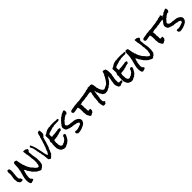

<svg xmlns="http://www.w3.org/2000/svg" viewBox="658 -3143 5624 5624"><g transform="rotate(-45 3469.5 -331.0)"><path d="M223.6 -133.8Q218.8 -126 211.9 -119.6Q205.1 -113.3 199.2 -106.4Q192.4 -103.5 184.1 -103.5Q175.8 -103.5 168.5 -104Q161.1 -104.5 154.8 -104Q148.4 -103.5 144.5 -99.6Q136.7 -101.6 132.8 -106.9Q128.9 -112.3 119.1 -113.3Q115.2 -114.3 111.3 -113.3Q96.7 -129.9 84.5 -148.4Q72.3 -167 61.5 -183.6Q60.5 -219.7 55.7 -256.8Q54.7 -265.6 52.7 -274.4Q50.8 -283.2 49.8 -291Q49.8 -300.8 51.3 -310.1Q52.7 -319.3 53.7 -327.1Q57.6 -355.5 62.5 -382.8Q67.4 -410.2 71.3 -438.5Q75.2 -463.9 75.2 -491.7Q75.2 -519.5 66.4 -543.9L65.4 -548.8Q67.4 -556.6 69.8 -562Q72.3 -567.4 73.2 -574.2Q75.2 -585 68.4 -589.8Q71.3 -597.7 78.1 -600.1Q85 -602.5 85.9 -611.3Q86.9 -615.2 85.9 -619.1Q93.8 -622.1 102.1 -624.5Q110.4 -627 118.2 -625Q130.9 -623 140.6 -616.7Q150.4 -610.4 159.2 -602.5Q174.8 -555.7 171.9 -503.4Q168.9 -451.2 162.1 -398.4Q155.3 -345.7 153.3 -295.4Q151.4 -245.1 168.9 -202.1L170.9 -201.2Q175.8 -200.2 178.7 -204.6Q181.6 -209 186.5 -208Q190.4 -206.1 191.4 -206.1Q195.3 -186.5 204.1 -168.9Q212.9 -151.4 223.6 -133.8Z M959 -641.6Q957 -629.9 953.6 -621.6Q950.2 -613.3 952.1 -599.6Q942.4 -598.6 937 -593.3Q931.6 -587.9 928.2 -581.1Q924.8 -574.2 921.4 -566.9Q918 -559.6 913.1 -553.7Q920.9 -518.6 921.9 -482.4Q922.9 -446.3 926.8 -411.1Q931.6 -366.2 941.9 -322.8Q952.1 -279.3 952.1 -234.4Q952.1 -220.7 951.7 -209Q951.2 -197.3 951.2 -184.6Q951.2 -176.8 951.7 -168.5Q952.1 -160.2 952.1 -152.3Q952.1 -124 944.8 -95.7Q937.5 -67.4 933.6 -39.1Q921.9 -28.3 913.6 -15.6Q905.3 -2.9 896.5 7.8Q887.7 18.6 876 26.9Q864.3 35.2 846.7 38.1Q843.8 47.9 835.4 52.7Q827.1 57.6 821.3 66.4H819.3Q794.9 66.4 777.3 59.6Q759.8 52.7 744.6 43.9Q729.5 35.2 713.9 25.4Q698.2 15.6 677.7 9.8Q650.4 -12.7 627.9 -39.6Q605.5 -66.4 577.1 -87.9Q570.3 -107.4 559.1 -120.1Q547.9 -132.8 537.1 -149.4Q532.2 -156.2 529.8 -162.1Q527.3 -168 523.4 -175.8Q520.5 -183.6 514.2 -186.5Q507.8 -189.5 502.9 -193.4Q495.1 -223.6 480.5 -249Q465.8 -274.4 446.3 -297.9Q440.4 -287.1 437 -274.9Q433.6 -262.7 430.7 -250.5Q427.7 -238.3 423.3 -226.1Q418.9 -213.9 412.1 -204.1V-201.2Q412.1 -196.3 416 -195.3Q419.9 -194.3 419.9 -189.5Q419.9 -188.5 419.4 -187.5Q418.9 -186.5 418.9 -185.5Q414.1 -181.6 411.6 -175.8Q409.2 -169.9 401.4 -168.9Q402.3 -164.1 402.3 -159.2V-150.4Q402.3 -122.1 396 -93.8Q389.6 -65.4 389.6 -36.1V-23.4Q389.6 -16.6 390.6 -10.7Q392.6 -4.9 396.5 1Q400.4 6.8 400.4 11.7Q400.4 18.6 394.5 24.4Q401.4 29.3 410.2 35.2Q418.9 41 426.3 48.3Q433.6 55.7 438.5 64Q443.4 72.3 443.4 82Q443.4 98.6 432.6 105.5Q421.9 112.3 406.7 116.2Q391.6 120.1 375.5 123.5Q359.4 127 348.6 135.7H345.7Q334 135.7 328.1 128.9Q322.3 122.1 310.5 122.1Q292 91.8 285.2 54.2Q278.3 16.6 278.3 -17.6Q278.3 -59.6 285.6 -101.6Q293 -143.6 303.2 -184.6Q313.5 -225.6 325.7 -266.1Q337.9 -306.6 348.6 -347.7L349.6 -350.6Q349.6 -355.5 347.2 -357.4Q344.7 -359.4 344.7 -363.3Q344.7 -365.2 345.7 -365.2Q348.6 -375 352.1 -383.8Q355.5 -392.6 357.4 -403.3Q363.3 -430.7 365.7 -459.5Q368.2 -488.3 368.7 -516.6Q369.1 -544.9 370.6 -573.7Q372.1 -602.5 377 -630.9Q384.8 -638.7 391.6 -647.5Q398.4 -656.2 409.2 -663.1Q428.7 -662.1 448.2 -657.2Q467.8 -652.3 485.4 -641.6Q497.1 -599.6 501.5 -557.6Q505.9 -515.6 516.6 -473.6V-470.7Q516.6 -465.8 522 -466.3Q527.3 -466.8 530.3 -462.9Q528.3 -460 527.8 -456.1Q527.3 -452.1 527.3 -448.2V-431.6Q529.3 -423.8 532.2 -415Q535.2 -406.2 544.9 -404.3Q549.8 -373 559.6 -346.7Q569.3 -320.3 582 -295.9Q594.7 -271.5 609.4 -247.6Q624 -223.6 639.6 -197.3Q664.1 -178.7 681.6 -154.8Q699.2 -130.9 717.3 -108.9Q735.4 -86.9 758.3 -70.3Q781.2 -53.7 818.4 -49.8Q823.2 -53.7 825.2 -60.5L830.1 -74.2Q833 -81.1 836.4 -86.4Q839.8 -91.8 846.7 -94.7Q848.6 -122.1 851.1 -150.4Q853.5 -178.7 863.3 -204.1Q858.4 -212.9 858.4 -225.6Q858.4 -235.4 859.9 -244.1Q861.3 -252.9 861.3 -261.7Q861.3 -280.3 853.5 -292Q853.5 -298.8 854.5 -306.2Q855.5 -313.5 860.4 -320.3Q852.5 -339.8 848.1 -361.3Q843.8 -382.8 843.8 -405.3Q843.8 -418 846.7 -431.6Q840.8 -446.3 838.9 -465.8L835 -505.9Q833 -526.4 829.1 -543.9Q825.2 -561.5 814.5 -572.3Q820.3 -581.1 820.3 -592.8Q820.3 -612.3 814.5 -629.9Q808.6 -647.5 808.6 -667Q808.6 -680.7 814.5 -694.3Q835.9 -693.4 856.9 -689.9Q877.9 -686.5 898.4 -686.5Q904.3 -678.7 912.1 -673.8Q919.9 -668.9 928.7 -664.6Q937.5 -660.2 945.8 -655.3Q954.1 -650.4 959 -641.6Z M1592.8 -695.3Q1592.8 -678.7 1591.3 -663.6Q1589.8 -648.4 1585 -631.8Q1576.2 -625 1569.3 -615.2L1555.7 -596.7Q1548.8 -587.9 1541 -579.6Q1533.2 -571.3 1521.5 -566.4Q1511.7 -523.4 1497.6 -483.9Q1483.4 -444.3 1476.6 -401.4Q1464.8 -379.9 1458 -354.5Q1451.2 -329.1 1443.8 -303.2Q1436.5 -277.3 1427.7 -253.9Q1418.9 -230.5 1403.3 -211.9Q1395.5 -188.5 1387.7 -161.6Q1379.9 -134.8 1361.3 -117.2Q1362.3 -115.2 1362.3 -111.3Q1362.3 -99.6 1356.4 -89.4Q1350.6 -79.1 1350.6 -68.4Q1335 -56.6 1320.8 -41Q1306.6 -25.4 1292 -9.8Q1277.3 5.9 1260.7 17.6Q1244.1 29.3 1224.6 33.2Q1210.9 23.4 1199.2 11.2Q1187.5 -1 1171.9 -8.8Q1164.1 -52.7 1162.6 -95.2Q1161.1 -137.7 1155.3 -179.7Q1151.4 -204.1 1143.1 -226.6Q1134.8 -249 1134.8 -272.5Q1134.8 -277.3 1135.3 -282.7Q1135.7 -288.1 1136.7 -293Q1127 -303.7 1124 -319.8Q1121.1 -335.9 1119.1 -353Q1117.2 -370.1 1113.8 -386.7Q1110.4 -403.3 1101.6 -415Q1105.5 -418.9 1105.5 -425.8Q1105.5 -430.7 1104 -435.5Q1102.5 -440.4 1102.5 -445.3Q1102.5 -449.2 1105.5 -454.1Q1097.7 -463.9 1095.2 -472.2Q1092.8 -480.5 1091.8 -488.8Q1090.8 -497.1 1090.3 -505.9Q1089.8 -514.6 1087.9 -524.4Q1085.9 -531.2 1081.5 -534.7Q1077.1 -538.1 1077.1 -540Q1077.1 -544.9 1081.1 -547.9Q1067.4 -567.4 1058.6 -588.9Q1049.8 -610.4 1039.1 -631.8Q1040 -642.6 1046.9 -648.4Q1053.7 -654.3 1056.6 -664.1H1087.9Q1130.9 -580.1 1153.8 -489.7Q1176.8 -399.4 1194.3 -307.6Q1199.2 -281.2 1203.6 -254.9Q1208 -228.5 1213.9 -201.2Q1215.8 -195.3 1219.7 -188.5Q1223.6 -181.6 1223.6 -174.8Q1223.6 -168.9 1220.7 -163.1Q1226.6 -159.2 1230 -152.3Q1233.4 -145.5 1235.8 -138.2Q1238.3 -130.9 1240.2 -123.5Q1242.2 -116.2 1246.1 -110.4Q1257.8 -111.3 1266.6 -121.1Q1275.4 -130.9 1282.7 -144Q1290 -157.2 1296.4 -170.4Q1302.7 -183.6 1311.5 -191.4Q1312.5 -202.1 1315.9 -212.4Q1319.3 -222.7 1319.3 -233.4Q1329.1 -250 1336.9 -264.6Q1344.7 -279.3 1346.7 -299.8Q1351.6 -303.7 1352.5 -306.2Q1353.5 -308.6 1361.3 -306.6Q1361.3 -333 1369.6 -357.9Q1377.9 -382.8 1392.6 -405.3Q1394.5 -427.7 1401.9 -450.7Q1409.2 -473.6 1418.9 -496.1Q1421.9 -502.9 1426.8 -512.2Q1431.6 -521.5 1431.6 -529.3Q1431.6 -533.2 1430.2 -536.6Q1428.7 -540 1428.7 -543.9Q1428.7 -551.8 1434.6 -557.6Q1440.4 -563.5 1445.3 -569.3Q1445.3 -591.8 1450.2 -614.3Q1455.1 -636.7 1469.7 -653.3Q1474.6 -686.5 1482.4 -718.3Q1490.2 -750 1504.9 -779.3H1540Q1540 -797.9 1556.6 -797.9Q1566.4 -797.9 1578.1 -793Q1585.9 -771.5 1589.4 -744.6Q1592.8 -717.8 1592.8 -695.3Z M2209 -621.1V-617.2Q2202.1 -615.2 2202.1 -607.4Q2191.4 -602.5 2179.7 -600.1Q2168 -597.7 2157.2 -592.8Q2146.5 -593.8 2135.3 -594.2Q2124 -594.7 2113.3 -594.7Q2084 -594.7 2054.7 -592.8Q2025.4 -590.8 1996.1 -592.8Q1982.4 -585 1966.3 -580.6Q1950.2 -576.2 1935.5 -576.2Q1923.8 -576.2 1915 -579.1Q1891.6 -567.4 1863.8 -559.6Q1835.9 -551.8 1807.6 -544.4Q1779.3 -537.1 1753.4 -527.8Q1727.5 -518.6 1708 -502Q1706.1 -488.3 1705.1 -475.1Q1704.1 -461.9 1704.1 -449.2Q1704.1 -435.5 1705.6 -423.8Q1707 -412.1 1711.9 -400.4Q1716.8 -398.4 1723.1 -397.5Q1729.5 -396.5 1734.4 -396.5Q1739.3 -396.5 1744.1 -397.9Q1749 -399.4 1751 -404.3Q1765.6 -406.2 1780.3 -405.8Q1794.9 -405.3 1809.6 -405.3Q1824.2 -405.3 1838.4 -406.2Q1852.5 -407.2 1866.2 -411.1Q1881.8 -415 1897 -416Q1912.1 -417 1926.8 -418Q1941.4 -418.9 1957 -421.4Q1972.7 -423.8 1989.3 -431.6Q2002 -426.8 2015.1 -426.8Q2028.3 -426.8 2041 -424.8Q2047.9 -419.9 2052.2 -414.1Q2056.6 -408.2 2056.6 -400.4Q2056.6 -386.7 2046.9 -373Q2037.1 -359.4 2031.2 -347.7H2020.5Q1997.1 -347.7 1975.1 -341.3Q1953.1 -335 1931.2 -326.7Q1909.2 -318.4 1887.2 -312Q1865.2 -305.7 1841.8 -305.7Q1837.9 -305.7 1837.4 -301.3Q1836.9 -296.9 1835 -294.9Q1830.1 -295.9 1820.3 -295.9Q1797.9 -295.9 1777.3 -291Q1756.8 -286.1 1735.4 -286.1Q1729.5 -286.1 1723.6 -286.6Q1717.8 -287.1 1711.9 -288.1Q1707 -280.3 1699.2 -277.8Q1691.4 -275.4 1684.6 -269.5Q1681.6 -260.7 1681.2 -248Q1680.7 -235.4 1680.2 -222.2Q1679.7 -209 1677.7 -197.3Q1675.8 -185.5 1669.9 -178.7Q1670.9 -173.8 1677.7 -175.3Q1684.6 -176.8 1684.6 -168.9Q1684.6 -160.2 1682.6 -150.4Q1680.7 -140.6 1680.7 -130.9Q1680.7 -112.3 1685.1 -90.3Q1689.5 -68.4 1698.7 -49.8Q1708 -31.2 1723.6 -19Q1739.3 -6.8 1762.7 -6.8Q1778.3 -6.8 1792 -12.7Q1805.7 -18.6 1814.5 -32.2L1819.3 -33.2Q1823.2 -33.2 1826.7 -32.2Q1830.1 -31.2 1834 -31.2Q1839.8 -31.2 1849.1 -38.6Q1858.4 -45.9 1869.6 -55.7Q1880.9 -65.4 1892.6 -74.7Q1904.3 -84 1915 -87.9Q1921.9 -101.6 1928.2 -115.2Q1934.6 -128.9 1947.3 -136.7V-165Q1957 -175.8 1968.3 -184.6Q1979.5 -193.4 1985.4 -207Q1990.2 -205.1 1994.6 -204.1Q1999 -203.1 2003.9 -203.1Q2008.8 -203.1 2014.2 -204.1Q2019.5 -205.1 2024.4 -207Q2032.2 -196.3 2036.6 -183.1Q2041 -169.9 2047.9 -158.2Q2039.1 -140.6 2027.3 -116.2Q2015.6 -91.8 2002 -67.4Q1988.3 -43 1973.1 -21Q1958 1 1943.4 12.7Q1940.4 15.6 1930.7 19.5Q1919.9 27.3 1911.1 34.7Q1902.3 42 1894.5 51.8Q1866.2 60.5 1840.3 75.2Q1814.5 89.8 1789.1 103.5Q1777.3 100.6 1763.7 100.6Q1752 100.6 1740.2 102.1Q1728.5 103.5 1714.8 103.5Q1710.9 98.6 1703.6 97.2Q1696.3 95.7 1698.2 86.9Q1665 85 1644.5 68.8Q1624 52.7 1609.9 29.3Q1595.7 5.9 1586.9 -21.5Q1578.1 -48.8 1568.4 -74.2V-77.1Q1568.4 -82 1572.3 -83Q1576.2 -84 1576.2 -88.9Q1576.2 -90.8 1575.2 -91.8Q1572.3 -102.5 1570.3 -110.4Q1568.4 -118.2 1568.4 -128.9Q1568.4 -144.5 1570.3 -159.7Q1572.3 -174.8 1572.3 -190.4Q1572.3 -206.1 1568.4 -217.8Q1572.3 -222.7 1574.7 -231Q1577.1 -239.3 1578.1 -248Q1579.1 -256.8 1579.6 -265.6Q1580.1 -274.4 1582 -281.2Q1578.1 -292 1575.2 -300.3Q1572.3 -308.6 1572.3 -320.3V-327.1Q1582 -343.8 1588.9 -361.3Q1595.7 -378.9 1603.5 -397.5V-400.4Q1603.5 -428.7 1601.6 -457Q1599.6 -485.4 1599.6 -513.7V-532.2Q1599.6 -542 1600.6 -550.8Q1608.4 -554.7 1612.3 -561.5Q1616.2 -568.4 1624 -572.3H1656.2L1662.1 -582Q1665 -586.9 1666 -592.8Q1676.8 -595.7 1687 -601.1Q1697.3 -606.4 1706.1 -612.3Q1719.7 -620.1 1731 -626.5Q1742.2 -632.8 1753.4 -637.2Q1764.6 -641.6 1777.3 -644.5Q1790 -647.5 1806.6 -649.4Q1814.5 -649.4 1816.9 -652.3Q1819.3 -655.3 1824.2 -659.2Q1835.9 -657.2 1847.7 -655.8Q1859.4 -654.3 1871.1 -654.3Q1894.5 -654.3 1915 -663.1Q1944.3 -663.1 1973.1 -664.1Q2002 -665 2031.2 -665Q2056.6 -665 2082 -663.1Q2107.4 -661.1 2131.8 -656.2Q2140.6 -659.2 2151.4 -659.2Q2163.1 -659.2 2175.3 -656.7Q2187.5 -654.3 2199.2 -656.2Q2200.2 -645.5 2204.6 -638.2Q2209 -630.9 2209 -621.1Z M2678.7 -123Q2678.7 -106.4 2670.4 -94.2Q2662.1 -82 2664.1 -64.5Q2650.4 -56.6 2641.6 -43.9Q2632.8 -31.2 2625 -17.6Q2560.5 24.4 2486.8 50.3Q2413.1 76.2 2335 76.2Q2330.1 76.2 2326.2 71.8Q2322.3 67.4 2318.4 62.5Q2314.5 57.6 2310.1 53.2Q2305.7 48.8 2299.8 48.8Q2293 48.8 2289.1 51.8Q2289.1 49.8 2289.6 48.3Q2290 46.9 2290 44.9Q2290 33.2 2287.1 21Q2284.2 8.8 2284.2 -2.9Q2284.2 -16.6 2289.1 -25.4H2300.8Q2310.5 -25.4 2319.8 -26.9Q2329.1 -28.3 2339.8 -28.3Q2350.6 -28.3 2359.4 -22.5Q2413.1 -24.4 2461.4 -42.5Q2509.8 -60.5 2559.6 -78.1Q2567.4 -88.9 2568.8 -102.1Q2570.3 -115.2 2576.2 -127Q2550.8 -148.4 2524.9 -160.6Q2499 -172.9 2464.8 -168.9Q2444.3 -181.6 2421.4 -183.6Q2398.4 -185.5 2375 -189.5Q2369.1 -190.4 2362.8 -191.9Q2356.4 -193.4 2349.6 -193.4Q2344.7 -193.4 2340.3 -190.9Q2335.9 -188.5 2337.9 -183.6Q2333 -191.4 2324.7 -192.9Q2316.4 -194.3 2310.5 -200.2Q2279.3 -202.1 2255.9 -211.4Q2232.4 -220.7 2204.1 -232.4Q2196.3 -235.4 2189 -236.8Q2181.6 -238.3 2174.8 -242.2Q2157.2 -251 2146.5 -265.6Q2135.7 -280.3 2129.4 -298.3Q2123 -316.4 2120.1 -335.9Q2117.2 -355.5 2114.3 -372.1Q2123 -387.7 2130.4 -404.3Q2137.7 -420.9 2142.6 -439.5Q2148.4 -442.4 2154.3 -444.3Q2160.2 -446.3 2167 -449.2Q2166 -451.2 2166 -454.1Q2166 -459 2169.4 -463.9Q2172.9 -468.8 2170.9 -473.6Q2192.4 -493.2 2212.4 -514.2Q2232.4 -535.2 2247.1 -560.5Q2261.7 -565.4 2270.5 -575.2Q2279.3 -585 2288.1 -595.2Q2296.9 -605.5 2307.6 -613.8Q2318.4 -622.1 2335 -624Q2338.9 -630.9 2345.7 -635.3Q2352.5 -639.6 2359.4 -643.6Q2366.2 -647.5 2372.1 -652.3Q2377.9 -657.2 2380.9 -666Q2396.5 -666 2409.7 -671.9Q2422.9 -677.7 2435.5 -684.6Q2448.2 -691.4 2461.4 -697.3Q2474.6 -703.1 2490.2 -703.1Q2494.1 -703.1 2498 -702.6Q2502 -702.1 2506.8 -701.2Q2513.7 -694.3 2516.1 -685.1Q2518.6 -675.8 2519.5 -665Q2520.5 -654.3 2521 -643.6Q2521.5 -632.8 2524.4 -624Q2515.6 -607.4 2505.4 -590.8Q2495.1 -574.2 2478.5 -565.4H2476.6Q2469.7 -564.5 2463.9 -568.4Q2458 -572.3 2450.2 -572.3Q2445.3 -572.3 2442.4 -569.3L2437.5 -564.5Q2435.5 -562.5 2432.1 -560.5Q2428.7 -558.6 2422.9 -560.5Q2409.2 -555.7 2412.1 -543.9Q2393.6 -542 2380.9 -532.7Q2368.2 -523.4 2357.4 -512.2Q2346.7 -501 2335.9 -491.7Q2325.2 -482.4 2310.5 -481.4Q2293.9 -452.1 2270 -429.7Q2246.1 -407.2 2230.5 -378.9Q2233.4 -371.1 2234.4 -362.3Q2235.4 -353.5 2237.3 -343.8Q2246.1 -332 2258.3 -323.2Q2270.5 -314.5 2282.2 -305.7H2285.2Q2304.7 -305.7 2321.3 -298.3Q2337.9 -291 2356.4 -291Q2366.2 -291 2373 -294.9Q2398.4 -289.1 2423.3 -285.2Q2448.2 -281.2 2473.6 -279.3Q2486.3 -277.3 2499.5 -277.3Q2512.7 -277.3 2524.4 -274.4Q2535.2 -271.5 2545.9 -267.1Q2556.6 -262.7 2567.4 -257.8Q2589.8 -248 2609.9 -236.3Q2629.9 -224.6 2645.5 -208.5Q2661.1 -192.4 2669.9 -171.4Q2678.7 -150.4 2678.7 -123Z M3527.3 -627.9Q3523.4 -615.2 3514.6 -604.5L3498 -584Q3490.2 -574.2 3484.9 -563Q3479.5 -551.8 3481.4 -537.1Q3479.5 -537.1 3476.6 -537.6Q3473.6 -538.1 3471.7 -538.1Q3456.1 -538.1 3447.8 -530.8Q3439.5 -523.4 3425.8 -518.6Q3423.8 -524.4 3420.9 -529.8Q3418 -535.2 3412.1 -537.1Q3388.7 -532.2 3365.2 -529.8Q3341.8 -527.3 3318.4 -523.4Q3307.6 -521.5 3296.9 -518.1Q3286.1 -514.6 3274.4 -511.7Q3268.6 -509.8 3261.7 -510.3Q3254.9 -510.7 3248 -509.8Q3224.6 -508.8 3197.3 -506.3Q3169.9 -503.9 3148.4 -491.2Q3138.7 -493.2 3127.9 -494.1Q3117.2 -495.1 3106.4 -495.1Q3083 -495.1 3055.2 -490.7Q3027.3 -486.3 3005.9 -473.6Q3001 -475.6 2995.6 -476.6Q2990.2 -477.5 2983.4 -477.5Q2981.4 -477.5 2980.5 -477.1Q2979.5 -476.6 2977.5 -476.6Q2976.6 -467.8 2980 -459.5Q2983.4 -451.2 2992.2 -446.3Q2988.3 -435.5 2988.3 -422.9Q2988.3 -406.2 2990.7 -389.6Q2993.2 -373 2993.2 -356.4Q2993.2 -337.9 2988.3 -327.1Q2998 -297.9 2998 -264.6Q2998 -252.9 2996.6 -241.7Q2995.1 -230.5 2995.1 -217.8Q2995.1 -207 3002.9 -200.7Q3010.7 -194.3 3010.7 -183.6Q3010.7 -179.7 3008.8 -175.8Q3022.5 -178.7 3035.2 -184.1Q3047.9 -189.5 3061.5 -189.5Q3069.3 -189.5 3076.7 -186.5Q3084 -183.6 3089.8 -178.7Q3088.9 -173.8 3088.4 -168Q3087.9 -162.1 3087.9 -156.2Q3087.9 -145.5 3088.4 -136.2Q3088.9 -127 3089.8 -116.2Q3082 -102.5 3071.8 -91.8Q3061.5 -81.1 3057.6 -64.5Q3043 -64.5 3031.7 -58.1Q3020.5 -51.8 3010.7 -44.4Q3001 -37.1 2991.2 -30.8Q2981.4 -24.4 2969.7 -24.4Q2955.1 -24.4 2949.2 -28.8Q2943.4 -33.2 2940.4 -38.1Q2937.5 -43 2935.1 -46.9Q2932.6 -50.8 2924.8 -49.8Q2922.9 -62.5 2917 -73.7Q2911.1 -85 2904.8 -95.7Q2898.4 -106.4 2892.1 -117.7Q2885.7 -128.9 2882.8 -140.6Q2877 -166 2877.9 -193.4Q2878.9 -220.7 2869.1 -246.1Q2871.1 -259.8 2872.1 -273.9Q2873 -288.1 2873 -301.8Q2873 -329.1 2871.6 -356Q2870.1 -382.8 2869.1 -411.1Q2862.3 -419.9 2860.8 -431.2Q2859.4 -442.4 2858.4 -453.1Q2855.5 -456.1 2852.1 -459Q2848.6 -461.9 2847.7 -466.8Q2839.8 -468.8 2835.9 -468.8Q2822.3 -468.8 2813 -462.4Q2803.7 -456.1 2795.9 -456.1Q2788.1 -456.1 2781.2 -458Q2774.4 -460 2767.6 -460Q2761.7 -460 2761.2 -457.5Q2760.7 -455.1 2756.8 -453.1Q2753.9 -451.2 2743.2 -449.2Q2732.4 -447.3 2719.2 -445.8Q2706.1 -444.3 2693.8 -443.4Q2681.6 -442.4 2677.7 -442.4Q2662.1 -442.4 2653.8 -448.7Q2645.5 -455.1 2633.8 -462.9Q2635.7 -468.8 2635.7 -470.7Q2635.7 -480.5 2629.9 -486.8Q2624 -493.2 2624 -498Q2624 -508.8 2632.3 -514.6Q2640.6 -520.5 2641.6 -533.2Q2664.1 -543 2687.5 -547.9Q2710.9 -552.7 2735.4 -555.7Q2759.8 -558.6 2783.7 -562.5Q2807.6 -566.4 2831.1 -575.2Q2837.9 -574.2 2844.2 -573.7Q2850.6 -573.2 2857.4 -573.2Q2886.7 -573.2 2915.5 -579.6Q2944.3 -585.9 2974.6 -585.9Q2982.4 -585.9 2990.2 -585Q2998 -584 3005.9 -582Q3044.9 -587.9 3083.5 -594.7Q3122.1 -601.6 3163.1 -606.4Q3182.6 -608.4 3201.7 -609.9Q3220.7 -611.3 3240.2 -614.3Q3247.1 -615.2 3250.5 -617.7Q3253.9 -620.1 3253.9 -627.9Q3262.7 -624 3273.4 -624Q3290 -624 3305.7 -629.9Q3321.3 -635.7 3337.9 -635.7Q3341.8 -635.7 3344.7 -635.3Q3347.7 -634.8 3350.6 -634.8Q3357.4 -634.8 3357.9 -641.1Q3358.4 -647.5 3367.2 -649.4Q3374 -651.4 3386.7 -652.3Q3399.4 -653.3 3413.6 -654.8Q3427.7 -656.2 3439.9 -658.7Q3452.1 -661.1 3458 -666L3464.8 -676.8Q3482.4 -675.8 3490.7 -661.6Q3499 -647.5 3500 -630.9Q3503.9 -627 3511.2 -627.4Q3518.6 -627.9 3524.4 -627.9Z M4330.1 -123Q4325.2 -107.4 4327.1 -91.8Q4324.2 -87.9 4320.3 -86.9Q4316.4 -85.9 4312.5 -84.5Q4308.6 -83 4306.2 -80.6Q4303.7 -78.1 4305.7 -71.3Q4273.4 -69.3 4244.1 -57.6Q4214.8 -45.9 4186.5 -32.2Q4171.9 -37.1 4161.1 -43.9Q4150.4 -50.8 4133.8 -52.7Q4117.2 -85.9 4103 -122.6Q4088.9 -159.2 4088.9 -196.3Q4088.9 -223.6 4098.6 -246.1Q4098.6 -275.4 4103.5 -303.7Q4108.4 -332 4114.7 -359.9Q4121.1 -387.7 4126 -416Q4130.9 -444.3 4130.9 -473.6V-495.1Q4128.9 -495.1 4126 -490.7Q4123 -486.3 4120.6 -481Q4118.2 -475.6 4116.2 -470.7Q4114.3 -465.8 4113.3 -464.8Q4096.7 -452.1 4087.4 -433.1Q4078.1 -414.1 4067.4 -397.5Q4053.7 -377 4038.6 -357.4Q4023.4 -337.9 4001 -327.1V-325.2Q4001 -320.3 3998 -318.4Q3995.1 -316.4 3997.1 -308.6Q3972.7 -300.8 3951.7 -286.1Q3930.7 -271.5 3917 -249Q3897.5 -244.1 3880.4 -235.8Q3863.3 -227.5 3845.7 -217.8Q3837.9 -213.9 3829.1 -208Q3820.3 -202.1 3811.5 -200.2Q3803.7 -197.3 3790.5 -196.3Q3777.3 -195.3 3763.2 -194.3Q3749 -193.4 3735.4 -193.4H3713.9Q3709 -193.4 3701.2 -198.2Q3693.4 -203.1 3684.1 -209Q3674.8 -214.8 3665 -220.2Q3655.3 -225.6 3646.5 -227.5Q3638.7 -252.9 3624.5 -272.9Q3610.4 -293 3594.7 -313.5Q3589.8 -336.9 3581.5 -362.3Q3573.2 -387.7 3552.7 -404.3Q3557.6 -411.1 3557.6 -419.9Q3557.6 -430.7 3552.7 -440.4Q3547.9 -450.2 3547.9 -461.9Q3547.9 -469.7 3548.8 -473.6Q3538.1 -461.9 3533.7 -443.8Q3529.3 -425.8 3529.3 -411.1Q3529.3 -399.4 3532.2 -389.6Q3522.5 -376 3520 -355.5Q3517.6 -335 3517.6 -319.3Q3517.6 -299.8 3520.5 -281.2Q3504.9 -265.6 3504.9 -243.2Q3504.9 -230.5 3510.7 -220.7Q3510.7 -216.8 3508.8 -214.8Q3506.8 -212.9 3504.4 -211.9Q3502 -210.9 3499.5 -209.5Q3497.1 -208 3497.1 -204.1Q3497.1 -199.2 3497.6 -193.4Q3498 -187.5 3498 -181.6Q3498 -168 3497.1 -153.3Q3496.1 -138.7 3496.1 -125Q3496.1 -96.7 3501.5 -84.5Q3506.8 -72.3 3515.1 -66.4Q3523.4 -60.5 3533.2 -54.7Q3543 -48.8 3552.7 -32.2Q3549.8 -23.4 3542.5 -18.1Q3535.2 -12.7 3528.8 -7.3Q3522.5 -2 3517.6 4.9Q3512.7 11.7 3513.7 24.4H3508.8Q3496.1 24.4 3484.4 28.3Q3472.7 32.2 3460 32.2Q3457 32.2 3454.1 31.7Q3451.2 31.2 3448.2 31.2L3438.5 25.4Q3433.6 22.5 3428.7 22.5Q3423.8 22.5 3416 24.4Q3402.3 -19.5 3395 -66.4Q3387.7 -113.3 3387.7 -158.2Q3387.7 -163.1 3390.1 -168.5Q3392.6 -173.8 3397.5 -171.9V-190.4Q3397.5 -220.7 3402.8 -249.5Q3408.2 -278.3 3408.2 -309.6Q3408.2 -318.4 3407.7 -327.1Q3407.2 -335.9 3406.2 -343.8Q3411.1 -360.4 3416.5 -377.4Q3421.9 -394.5 3421.9 -413.1Q3421.9 -420.9 3418.9 -431.6Q3426.8 -437.5 3430.7 -446.8Q3434.6 -456.1 3436.5 -467.3Q3438.5 -478.5 3439.5 -489.3Q3440.4 -500 3441.4 -508.8Q3451.2 -528.3 3452.1 -550.8Q3453.1 -573.2 3461.9 -592.8Q3460.9 -596.7 3460.9 -606.4Q3460.9 -626 3467.3 -646Q3473.6 -666 3493.2 -676.8Q3510.7 -669.9 3534.2 -669.9Q3556.6 -669.9 3577.1 -676.8Q3583 -674.8 3587.9 -672.4Q3592.8 -669.9 3598.1 -667.5Q3603.5 -665 3609.4 -663.6Q3615.2 -662.1 3623 -663.1Q3632.8 -634.8 3640.1 -605.5Q3647.5 -576.2 3651.4 -545.9Q3653.3 -533.2 3652.8 -518.6Q3652.3 -503.9 3654.3 -491.2Q3655.3 -483.4 3659.2 -477.1Q3663.1 -470.7 3667 -462.9Q3670.9 -455.1 3673.3 -445.3Q3675.8 -435.5 3674.8 -420.9Q3685.5 -395.5 3698.7 -372.6Q3711.9 -349.6 3727.5 -327.1Q3736.3 -324.2 3743.2 -319.8Q3750 -315.4 3752 -305.7Q3760.7 -305.7 3767.6 -302.7L3784.2 -297.9Q3821.3 -309.6 3853 -329.1Q3884.8 -348.6 3919.9 -362.3Q3962.9 -404.3 3994.1 -455.6Q4025.4 -506.8 4056.6 -557.6V-579.1Q4062.5 -582 4066.9 -586.4Q4071.3 -590.8 4078.1 -592.8Q4079.1 -604.5 4083.5 -615.7Q4087.9 -627 4093.3 -637.2Q4098.6 -647.5 4102.5 -657.7Q4106.4 -668 4106.4 -679.7Q4106.4 -686.5 4105.5 -691.4Q4120.1 -706.1 4140.6 -706.1Q4160.2 -706.1 4180.2 -696.8Q4200.2 -687.5 4217.8 -679.7Q4228.5 -656.2 4233.9 -630.4Q4239.3 -604.5 4241.2 -577.1Q4243.2 -549.8 4243.2 -522.5V-453.1Q4242.2 -445.3 4237.8 -441.9Q4233.4 -438.5 4231.4 -431.6V-421.9Q4231.4 -417 4230.5 -412.1Q4230.5 -391.6 4225.6 -369.1Q4220.7 -340.8 4213.4 -312Q4206.1 -283.2 4206.1 -253.9Q4206.1 -243.2 4207 -232.4Q4208 -221.7 4210.9 -210.9Q4206.1 -202.1 4206.1 -188.5Q4206.1 -172.9 4211.4 -159.7Q4216.8 -146.5 4224.6 -133.8Q4238.3 -133.8 4252 -134.8Q4265.6 -135.7 4280.3 -135.7Q4293.9 -135.7 4305.7 -133.3Q4317.4 -130.9 4330.1 -123Z M4980.5 -621.1V-617.2Q4973.6 -615.2 4973.6 -607.4Q4962.9 -602.5 4951.2 -600.1Q4939.5 -597.7 4928.7 -592.8Q4918 -593.8 4906.7 -594.2Q4895.5 -594.7 4884.8 -594.7Q4855.5 -594.7 4826.2 -592.8Q4796.9 -590.8 4767.6 -592.8Q4753.9 -585 4737.8 -580.6Q4721.7 -576.2 4707 -576.2Q4695.3 -576.2 4686.5 -579.1Q4663.1 -567.4 4635.3 -559.6Q4607.4 -551.8 4579.1 -544.4Q4550.8 -537.1 4524.9 -527.8Q4499 -518.6 4479.5 -502Q4477.5 -488.3 4476.6 -475.1Q4475.6 -461.9 4475.6 -449.2Q4475.6 -435.5 4477.1 -423.8Q4478.5 -412.1 4483.4 -400.4Q4488.3 -398.4 4494.6 -397.5Q4501 -396.5 4505.9 -396.5Q4510.7 -396.5 4515.6 -397.9Q4520.5 -399.4 4522.5 -404.3Q4537.1 -406.2 4551.8 -405.8Q4566.4 -405.3 4581.1 -405.3Q4595.7 -405.3 4609.9 -406.2Q4624 -407.2 4637.7 -411.1Q4653.3 -415 4668.5 -416Q4683.6 -417 4698.2 -418Q4712.9 -418.9 4728.5 -421.4Q4744.1 -423.8 4760.7 -431.6Q4773.4 -426.8 4786.6 -426.8Q4799.8 -426.8 4812.5 -424.8Q4819.3 -419.9 4823.7 -414.1Q4828.1 -408.2 4828.1 -400.4Q4828.1 -386.7 4818.4 -373Q4808.6 -359.4 4802.7 -347.7H4792Q4768.6 -347.7 4746.6 -341.3Q4724.6 -335 4702.6 -326.7Q4680.7 -318.4 4658.7 -312Q4636.7 -305.7 4613.3 -305.7Q4609.4 -305.7 4608.9 -301.3Q4608.4 -296.9 4606.4 -294.9Q4601.6 -295.9 4591.8 -295.9Q4569.3 -295.9 4548.8 -291Q4528.3 -286.1 4506.8 -286.1Q4501 -286.1 4495.1 -286.6Q4489.3 -287.1 4483.4 -288.1Q4478.5 -280.3 4470.7 -277.8Q4462.9 -275.4 4456.1 -269.5Q4453.1 -260.7 4452.6 -248Q4452.1 -235.4 4451.7 -222.2Q4451.2 -209 4449.2 -197.3Q4447.3 -185.5 4441.4 -178.7Q4442.4 -173.8 4449.2 -175.3Q4456.1 -176.8 4456.1 -168.9Q4456.1 -160.2 4454.1 -150.4Q4452.1 -140.6 4452.1 -130.9Q4452.1 -112.3 4456.5 -90.3Q4460.9 -68.4 4470.2 -49.8Q4479.5 -31.2 4495.1 -19Q4510.7 -6.8 4534.2 -6.8Q4549.8 -6.8 4563.5 -12.7Q4577.1 -18.6 4585.9 -32.2L4590.8 -33.2Q4594.7 -33.2 4598.1 -32.2Q4601.6 -31.2 4605.5 -31.2Q4611.3 -31.2 4620.6 -38.6Q4629.9 -45.9 4641.1 -55.7Q4652.3 -65.4 4664.1 -74.7Q4675.8 -84 4686.5 -87.9Q4693.4 -101.6 4699.7 -115.2Q4706.1 -128.9 4718.8 -136.7V-165Q4728.5 -175.8 4739.7 -184.6Q4751 -193.4 4756.8 -207Q4761.7 -205.1 4766.1 -204.1Q4770.5 -203.1 4775.4 -203.1Q4780.3 -203.1 4785.6 -204.1Q4791 -205.1 4795.9 -207Q4803.7 -196.3 4808.1 -183.1Q4812.5 -169.9 4819.3 -158.2Q4810.5 -140.6 4798.8 -116.2Q4787.1 -91.8 4773.4 -67.4Q4759.8 -43 4744.6 -21Q4729.5 1 4714.8 12.7Q4711.9 15.6 4702.1 19.5Q4691.4 27.3 4682.6 34.7Q4673.8 42 4666 51.8Q4637.7 60.5 4611.8 75.2Q4585.9 89.8 4560.5 103.5Q4548.8 100.6 4535.2 100.6Q4523.4 100.6 4511.7 102.1Q4500 103.5 4486.3 103.5Q4482.4 98.6 4475.1 97.2Q4467.8 95.7 4469.7 86.9Q4436.5 85 4416 68.8Q4395.5 52.7 4381.3 29.3Q4367.2 5.9 4358.4 -21.5Q4349.6 -48.8 4339.8 -74.2V-77.1Q4339.8 -82 4343.8 -83Q4347.7 -84 4347.7 -88.9Q4347.7 -90.8 4346.7 -91.8Q4343.8 -102.5 4341.8 -110.4Q4339.8 -118.2 4339.8 -128.9Q4339.8 -144.5 4341.8 -159.7Q4343.8 -174.8 4343.8 -190.4Q4343.8 -206.1 4339.8 -217.8Q4343.8 -222.7 4346.2 -231Q4348.6 -239.3 4349.6 -248Q4350.6 -256.8 4351.1 -265.6Q4351.6 -274.4 4353.5 -281.2Q4349.6 -292 4346.7 -300.3Q4343.8 -308.6 4343.8 -320.3V-327.1Q4353.5 -343.8 4360.4 -361.3Q4367.2 -378.9 4375 -397.5V-400.4Q4375 -428.7 4373 -457Q4371.1 -485.4 4371.1 -513.7V-532.2Q4371.1 -542 4372.1 -550.8Q4379.9 -554.7 4383.8 -561.5Q4387.7 -568.4 4395.5 -572.3H4427.7L4433.6 -582Q4436.5 -586.9 4437.5 -592.8Q4448.2 -595.7 4458.5 -601.1Q4468.8 -606.4 4477.5 -612.3Q4491.2 -620.1 4502.4 -626.5Q4513.7 -632.8 4524.9 -637.2Q4536.1 -641.6 4548.8 -644.5Q4561.5 -647.5 4578.1 -649.4Q4585.9 -649.4 4588.4 -652.3Q4590.8 -655.3 4595.7 -659.2Q4607.4 -657.2 4619.1 -655.8Q4630.9 -654.3 4642.6 -654.3Q4666 -654.3 4686.5 -663.1Q4715.8 -663.1 4744.6 -664.1Q4773.4 -665 4802.7 -665Q4828.1 -665 4853.5 -663.1Q4878.9 -661.1 4903.3 -656.2Q4912.1 -659.2 4922.9 -659.2Q4934.6 -659.2 4946.8 -656.7Q4959 -654.3 4970.7 -656.2Q4971.7 -645.5 4976.1 -638.2Q4980.5 -630.9 4980.5 -621.1Z M5576.2 -641.6Q5574.2 -629.9 5570.8 -621.6Q5567.4 -613.3 5569.3 -599.6Q5559.6 -598.6 5554.2 -593.3Q5548.8 -587.9 5545.4 -581.1Q5542 -574.2 5538.6 -566.9Q5535.2 -559.6 5530.3 -553.7Q5538.1 -518.6 5539.1 -482.4Q5540 -446.3 5543.9 -411.1Q5548.8 -366.2 5559.1 -322.8Q5569.3 -279.3 5569.3 -234.4Q5569.3 -220.7 5568.8 -209Q5568.4 -197.3 5568.4 -184.6Q5568.4 -176.8 5568.8 -168.5Q5569.3 -160.2 5569.3 -152.3Q5569.3 -124 5562 -95.7Q5554.7 -67.4 5550.8 -39.1Q5539.1 -28.3 5530.8 -15.6Q5522.5 -2.9 5513.7 7.8Q5504.9 18.6 5493.2 26.9Q5481.4 35.2 5463.9 38.1Q5460.9 47.9 5452.6 52.7Q5444.3 57.6 5438.5 66.4H5436.5Q5412.1 66.4 5394.5 59.6Q5377 52.7 5361.8 43.9Q5346.7 35.2 5331.1 25.4Q5315.4 15.6 5294.9 9.8Q5267.6 -12.7 5245.1 -39.6Q5222.7 -66.4 5194.3 -87.9Q5187.5 -107.4 5176.3 -120.1Q5165 -132.8 5154.3 -149.4Q5149.4 -156.2 5147 -162.1Q5144.5 -168 5140.6 -175.8Q5137.7 -183.6 5131.3 -186.5Q5125 -189.5 5120.1 -193.4Q5112.3 -223.6 5097.7 -249Q5083 -274.4 5063.5 -297.9Q5057.6 -287.1 5054.2 -274.9Q5050.8 -262.7 5047.9 -250.5Q5044.9 -238.3 5040.5 -226.1Q5036.1 -213.9 5029.3 -204.1V-201.2Q5029.3 -196.3 5033.2 -195.3Q5037.1 -194.3 5037.1 -189.5Q5037.1 -188.5 5036.6 -187.5Q5036.1 -186.5 5036.1 -185.5Q5031.2 -181.6 5028.8 -175.8Q5026.4 -169.9 5018.6 -168.9Q5019.5 -164.1 5019.5 -159.2V-150.4Q5019.5 -122.1 5013.2 -93.8Q5006.8 -65.4 5006.8 -36.1V-23.4Q5006.8 -16.6 5007.8 -10.7Q5009.8 -4.9 5013.7 1Q5017.6 6.8 5017.6 11.7Q5017.6 18.6 5011.7 24.4Q5018.6 29.3 5027.3 35.2Q5036.1 41 5043.5 48.3Q5050.8 55.7 5055.7 64Q5060.5 72.3 5060.5 82Q5060.5 98.6 5049.8 105.5Q5039.1 112.3 5023.9 116.2Q5008.8 120.1 4992.7 123.5Q4976.6 127 4965.8 135.7H4962.9Q4951.2 135.7 4945.3 128.9Q4939.5 122.1 4927.7 122.1Q4909.2 91.8 4902.3 54.2Q4895.5 16.6 4895.5 -17.6Q4895.5 -59.6 4902.8 -101.6Q4910.2 -143.6 4920.4 -184.6Q4930.7 -225.6 4942.9 -266.1Q4955.1 -306.6 4965.8 -347.7L4966.8 -350.6Q4966.8 -355.5 4964.4 -357.4Q4961.9 -359.4 4961.9 -363.3Q4961.9 -365.2 4962.9 -365.2Q4965.8 -375 4969.2 -383.8Q4972.7 -392.6 4974.6 -403.3Q4980.5 -430.7 4982.9 -459.5Q4985.4 -488.3 4985.8 -516.6Q4986.3 -544.9 4987.8 -573.7Q4989.3 -602.5 4994.1 -630.9Q5002 -638.7 5008.8 -647.5Q5015.6 -656.2 5026.4 -663.1Q5045.9 -662.1 5065.4 -657.2Q5085 -652.3 5102.5 -641.6Q5114.3 -599.6 5118.7 -557.6Q5123 -515.6 5133.8 -473.6V-470.7Q5133.8 -465.8 5139.2 -466.3Q5144.5 -466.8 5147.5 -462.9Q5145.5 -460 5145 -456.1Q5144.5 -452.1 5144.5 -448.2V-431.6Q5146.5 -423.8 5149.4 -415Q5152.3 -406.2 5162.1 -404.3Q5167 -373 5176.8 -346.7Q5186.5 -320.3 5199.2 -295.9Q5211.9 -271.5 5226.6 -247.6Q5241.2 -223.6 5256.8 -197.3Q5281.2 -178.7 5298.8 -154.8Q5316.4 -130.9 5334.5 -108.9Q5352.5 -86.9 5375.5 -70.3Q5398.4 -53.7 5435.5 -49.8Q5440.4 -53.7 5442.4 -60.5L5447.3 -74.2Q5450.2 -81.1 5453.6 -86.4Q5457 -91.8 5463.9 -94.7Q5465.8 -122.1 5468.3 -150.4Q5470.7 -178.7 5480.5 -204.1Q5475.6 -212.9 5475.6 -225.6Q5475.6 -235.4 5477.1 -244.1Q5478.5 -252.9 5478.5 -261.7Q5478.5 -280.3 5470.7 -292Q5470.7 -298.8 5471.7 -306.2Q5472.7 -313.5 5477.5 -320.3Q5469.7 -339.8 5465.3 -361.3Q5460.9 -382.8 5460.9 -405.3Q5460.9 -418 5463.9 -431.6Q5458 -446.3 5456.1 -465.8L5452.1 -505.9Q5450.2 -526.4 5446.3 -543.9Q5442.4 -561.5 5431.6 -572.3Q5437.5 -581.1 5437.5 -592.8Q5437.5 -612.3 5431.6 -629.9Q5425.8 -647.5 5425.8 -667Q5425.8 -680.7 5431.6 -694.3Q5453.1 -693.4 5474.1 -689.9Q5495.1 -686.5 5515.6 -686.5Q5521.5 -678.7 5529.3 -673.8Q5537.1 -668.9 5545.9 -664.6Q5554.7 -660.2 5563 -655.3Q5571.3 -650.4 5576.2 -641.6Z M6514.6 -627.9Q6510.7 -615.2 6502 -604.5L6485.4 -584Q6477.5 -574.2 6472.2 -563Q6466.8 -551.8 6468.8 -537.1Q6466.8 -537.1 6463.9 -537.6Q6460.9 -538.1 6459 -538.1Q6443.4 -538.1 6435.1 -530.8Q6426.8 -523.4 6413.1 -518.6Q6411.1 -524.4 6408.2 -529.8Q6405.3 -535.2 6399.4 -537.1Q6376 -532.2 6352.5 -529.8Q6329.1 -527.3 6305.7 -523.4Q6294.9 -521.5 6284.2 -518.1Q6273.4 -514.6 6261.7 -511.7Q6255.9 -509.8 6249 -510.3Q6242.2 -510.7 6235.4 -509.8Q6211.9 -508.8 6184.6 -506.3Q6157.2 -503.9 6135.7 -491.2Q6126 -493.2 6115.2 -494.1Q6104.5 -495.1 6093.8 -495.1Q6070.3 -495.1 6042.5 -490.7Q6014.6 -486.3 5993.2 -473.6Q5988.3 -475.6 5982.9 -476.6Q5977.5 -477.5 5970.7 -477.5Q5968.8 -477.5 5967.8 -477.1Q5966.8 -476.6 5964.8 -476.6Q5963.9 -467.8 5967.3 -459.5Q5970.7 -451.2 5979.5 -446.3Q5975.6 -435.5 5975.6 -422.9Q5975.6 -406.2 5978 -389.6Q5980.5 -373 5980.5 -356.4Q5980.5 -337.9 5975.6 -327.1Q5985.4 -297.9 5985.4 -264.6Q5985.4 -252.9 5983.9 -241.7Q5982.4 -230.5 5982.4 -217.8Q5982.4 -207 5990.2 -200.7Q5998 -194.3 5998 -183.6Q5998 -179.7 5996.1 -175.8Q6009.8 -178.7 6022.5 -184.1Q6035.2 -189.5 6048.8 -189.5Q6056.6 -189.5 6064 -186.5Q6071.3 -183.6 6077.1 -178.7Q6076.2 -173.8 6075.7 -168Q6075.2 -162.1 6075.2 -156.2Q6075.2 -145.5 6075.7 -136.2Q6076.2 -127 6077.1 -116.2Q6069.3 -102.5 6059.1 -91.8Q6048.8 -81.1 6044.9 -64.5Q6030.3 -64.5 6019 -58.1Q6007.8 -51.8 5998 -44.4Q5988.3 -37.1 5978.5 -30.8Q5968.8 -24.4 5957 -24.4Q5942.4 -24.4 5936.5 -28.8Q5930.7 -33.2 5927.7 -38.1Q5924.8 -43 5922.4 -46.9Q5919.9 -50.8 5912.1 -49.8Q5910.2 -62.5 5904.3 -73.7Q5898.4 -85 5892.1 -95.7Q5885.7 -106.4 5879.4 -117.7Q5873 -128.9 5870.1 -140.6Q5864.3 -166 5865.2 -193.4Q5866.2 -220.7 5856.4 -246.1Q5858.4 -259.8 5859.4 -273.9Q5860.4 -288.1 5860.4 -301.8Q5860.4 -329.1 5858.9 -356Q5857.4 -382.8 5856.4 -411.1Q5849.6 -419.9 5848.1 -431.2Q5846.7 -442.4 5845.7 -453.1Q5842.8 -456.1 5839.4 -459Q5835.9 -461.9 5835 -466.8Q5827.1 -468.8 5823.2 -468.8Q5809.6 -468.8 5800.3 -462.4Q5791 -456.1 5783.2 -456.1Q5775.4 -456.1 5768.6 -458Q5761.7 -460 5754.9 -460Q5749 -460 5748.5 -457.5Q5748 -455.1 5744.1 -453.1Q5741.2 -451.2 5730.5 -449.2Q5719.7 -447.3 5706.5 -445.8Q5693.4 -444.3 5681.2 -443.4Q5668.9 -442.4 5665 -442.4Q5649.4 -442.4 5641.1 -448.7Q5632.8 -455.1 5621.1 -462.9Q5623 -468.8 5623 -470.7Q5623 -480.5 5617.2 -486.8Q5611.3 -493.2 5611.3 -498Q5611.3 -508.8 5619.6 -514.6Q5627.9 -520.5 5628.9 -533.2Q5651.4 -543 5674.8 -547.9Q5698.2 -552.7 5722.7 -555.7Q5747.1 -558.6 5771 -562.5Q5794.9 -566.4 5818.4 -575.2Q5825.2 -574.2 5831.5 -573.7Q5837.9 -573.2 5844.7 -573.2Q5874 -573.2 5902.8 -579.6Q5931.6 -585.9 5961.9 -585.9Q5969.7 -585.9 5977.5 -585Q5985.4 -584 5993.2 -582Q6032.2 -587.9 6070.8 -594.7Q6109.4 -601.6 6150.4 -606.4Q6169.9 -608.4 6189 -609.9Q6208 -611.3 6227.5 -614.3Q6234.4 -615.2 6237.8 -617.7Q6241.2 -620.1 6241.2 -627.9Q6250 -624 6260.7 -624Q6277.3 -624 6293 -629.9Q6308.6 -635.7 6325.2 -635.7Q6329.1 -635.7 6332 -635.3Q6335 -634.8 6337.9 -634.8Q6344.7 -634.8 6345.2 -641.1Q6345.7 -647.5 6354.5 -649.4Q6361.3 -651.4 6374 -652.3Q6386.7 -653.3 6400.9 -654.8Q6415 -656.2 6427.2 -658.7Q6439.5 -661.1 6445.3 -666L6452.1 -676.8Q6469.7 -675.8 6478 -661.6Q6486.3 -647.5 6487.3 -630.9Q6491.2 -627 6498.5 -627.4Q6505.9 -627.9 6511.7 -627.9Z M6894.5 -123Q6894.5 -106.4 6886.2 -94.2Q6877.9 -82 6879.9 -64.5Q6866.2 -56.6 6857.4 -43.9Q6848.6 -31.2 6840.8 -17.6Q6776.4 24.4 6702.6 50.3Q6628.9 76.2 6550.8 76.2Q6545.9 76.2 6542 71.8Q6538.1 67.4 6534.2 62.5Q6530.3 57.6 6525.9 53.2Q6521.5 48.8 6515.6 48.8Q6508.8 48.8 6504.9 51.8Q6504.9 49.8 6505.4 48.3Q6505.9 46.9 6505.9 44.9Q6505.9 33.2 6502.9 21Q6500 8.8 6500 -2.9Q6500 -16.6 6504.9 -25.4H6516.6Q6526.4 -25.4 6535.6 -26.9Q6544.9 -28.3 6555.7 -28.3Q6566.4 -28.3 6575.2 -22.5Q6628.9 -24.4 6677.2 -42.5Q6725.6 -60.5 6775.4 -78.1Q6783.2 -88.9 6784.7 -102.1Q6786.1 -115.2 6792 -127Q6766.6 -148.4 6740.7 -160.6Q6714.8 -172.9 6680.7 -168.9Q6660.2 -181.6 6637.2 -183.6Q6614.3 -185.5 6590.8 -189.5Q6585 -190.4 6578.6 -191.9Q6572.3 -193.4 6565.4 -193.4Q6560.5 -193.4 6556.2 -190.9Q6551.8 -188.5 6553.7 -183.6Q6548.8 -191.4 6540.5 -192.9Q6532.2 -194.3 6526.4 -200.2Q6495.1 -202.1 6471.7 -211.4Q6448.2 -220.7 6419.9 -232.4Q6412.1 -235.4 6404.8 -236.8Q6397.5 -238.3 6390.6 -242.2Q6373 -251 6362.3 -265.6Q6351.6 -280.3 6345.2 -298.3Q6338.9 -316.4 6335.9 -335.9Q6333 -355.5 6330.1 -372.1Q6338.9 -387.7 6346.2 -404.3Q6353.5 -420.9 6358.4 -439.5Q6364.3 -442.4 6370.1 -444.3Q6376 -446.3 6382.8 -449.2Q6381.8 -451.2 6381.8 -454.1Q6381.8 -459 6385.3 -463.9Q6388.7 -468.8 6386.7 -473.6Q6408.2 -493.2 6428.2 -514.2Q6448.2 -535.2 6462.9 -560.5Q6477.5 -565.4 6486.3 -575.2Q6495.1 -585 6503.9 -595.2Q6512.7 -605.5 6523.4 -613.8Q6534.2 -622.1 6550.8 -624Q6554.7 -630.9 6561.5 -635.3Q6568.4 -639.6 6575.2 -643.6Q6582 -647.5 6587.9 -652.3Q6593.8 -657.2 6596.7 -666Q6612.3 -666 6625.5 -671.9Q6638.7 -677.7 6651.4 -684.6Q6664.1 -691.4 6677.2 -697.3Q6690.4 -703.1 6706.1 -703.1Q6710 -703.1 6713.9 -702.6Q6717.8 -702.1 6722.7 -701.2Q6729.5 -694.3 6731.9 -685.1Q6734.4 -675.8 6735.4 -665Q6736.3 -654.3 6736.8 -643.6Q6737.3 -632.8 6740.2 -624Q6731.4 -607.4 6721.2 -590.8Q6710.9 -574.2 6694.3 -565.4H6692.4Q6685.5 -564.5 6679.7 -568.4Q6673.8 -572.3 6666 -572.3Q6661.1 -572.3 6658.2 -569.3L6653.3 -564.5Q6651.4 -562.5 6647.9 -560.5Q6644.5 -558.6 6638.7 -560.5Q6625 -555.7 6627.9 -543.9Q6609.4 -542 6596.7 -532.7Q6584 -523.4 6573.2 -512.2Q6562.5 -501 6551.8 -491.7Q6541 -482.4 6526.4 -481.4Q6509.8 -452.1 6485.8 -429.7Q6461.9 -407.2 6446.3 -378.9Q6449.2 -371.1 6450.2 -362.3Q6451.2 -353.5 6453.1 -343.8Q6461.9 -332 6474.1 -323.2Q6486.3 -314.5 6498 -305.7H6501Q6520.5 -305.7 6537.1 -298.3Q6553.7 -291 6572.3 -291Q6582 -291 6588.9 -294.9Q6614.3 -289.1 6639.2 -285.2Q6664.1 -281.2 6689.5 -279.3Q6702.1 -277.3 6715.3 -277.3Q6728.5 -277.3 6740.2 -274.4Q6751 -271.5 6761.7 -267.1Q6772.5 -262.7 6783.2 -257.8Q6805.7 -248 6825.7 -236.3Q6845.7 -224.6 6861.3 -208.5Q6877 -192.4 6885.7 -171.4Q6894.5 -150.4 6894.5 -123Z"/></g></svg>

Font: RockSalt
Style: Regular
Weight: 400
Designer: Squid
Foundry: Font Diner, Inc DBA Sideshow
Version: Version 1.000